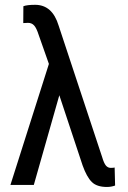

<svg xmlns="http://www.w3.org/2000/svg" viewBox="-20 -761 526 790"><path d="M124.5 -741.2Q195.3 -741.2 221.2 -655.8L400.4 -114.3Q407.7 -89.4 415.8 -79.8Q423.8 -70.3 435.5 -70.3Q447.3 -70.3 451.7 -71.8L453.6 2.4Q437.5 8.3 419.9 8.3Q378.4 8.3 357.7 -12.2Q336.9 -32.7 319.8 -80.6L224.1 -369.1L119.1 0H22.9L181.2 -498L139.2 -617.2Q130.4 -645 120.6 -656Q110.8 -667 95.2 -667L75.7 -666L76.2 -735.4Q91.3 -741.2 124.5 -741.2Z"/></svg>

Font: RobotoCondensed-Regular
Style: Regular
Weight: 400
Designer: Google
Version: Version 2.001201; 2014